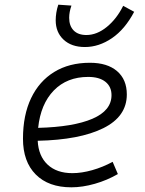

<svg xmlns="http://www.w3.org/2000/svg" viewBox="-20 -798 626 828"><path d="M292 -51.3Q332 -51.3 377.7 -64.2Q423.3 -77.1 465.8 -100.1L488.3 -47.4Q441.9 -20.5 388.9 -5.4Q335.9 9.8 287.6 9.8Q189 9.8 134 -45.7Q79.1 -101.1 79.1 -199.7Q79.1 -301.3 114 -374.5Q148.9 -447.8 213.6 -487.5Q278.3 -527.3 367.7 -527.3Q442.9 -527.3 484.9 -491.2Q526.9 -455.1 526.9 -390.6Q526.9 -295.4 425.3 -245.1Q323.7 -194.8 142.6 -190.9Q146 -125 185.3 -88.1Q224.6 -51.3 292 -51.3ZM144.5 -246.6Q296.4 -250.5 378.7 -285.9Q460.9 -321.3 460.9 -387.7Q460.9 -424.3 434.6 -445.3Q408.2 -466.3 360.4 -466.3Q269 -466.3 212.2 -408Q155.3 -349.6 144.5 -246.6ZM346.2 -595.2Q288.1 -595.2 254.2 -627Q220.2 -658.7 220.2 -710.4Q220.2 -726.1 222.9 -743.4Q225.6 -760.7 231.4 -777.8L288.1 -773.9Q278.3 -746.1 278.3 -721.2Q278.3 -686.5 297.6 -666.7Q316.9 -647 352.5 -647Q397.9 -647 440.7 -681.9Q483.4 -716.8 511.2 -772.9L558.6 -747.1Q519 -671.9 462.9 -633.5Q406.7 -595.2 346.2 -595.2Z"/></svg>

Font: Cascadia Code Light
Style: Italic
Weight: 300
Italic angle: -10°
Monospace: yes
Designer: Aaron Bell
Foundry: Saja Typeworks
Version: Version 2404.023; ttfautohint (v1.8.4)